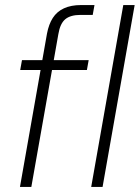

<svg xmlns="http://www.w3.org/2000/svg" viewBox="-20 -740 553 760"><path d="M59 0 166 -607Q173 -644 189 -669Q205 -694 233 -707Q261 -720 301 -720H354L347 -681H299Q259 -681 238.5 -664Q218 -647 211 -605L104 0ZM60 -463 67 -502H331L324 -463ZM341 0 468 -720H513L386 0Z"/></svg>

Font: DM Sans 16pt ExtraLight
Style: Italic
Weight: 250
Italic angle: -10°
Version: Version 4.004;gftools[0.9.30]